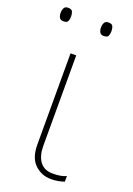

<svg xmlns="http://www.w3.org/2000/svg" viewBox="-160 -763 573 827"><g transform="rotate(20 127.0 -349.5)"><path d="M185 10Q142 10 111 -19.5Q80 -49 80 -110V-528H106V-114Q106 -68 125.5 -41.5Q145 -15 185 -15Q200 -15 215.5 -17Q231 -19 246 -26V0Q234 4 219 7Q204 10 185 10ZM-20 -678Q-20 -690 -15 -699.5Q-10 -709 3 -709Q20 -709 24 -699.5Q28 -690 28 -678Q28 -665 24 -656Q20 -647 3 -647Q-10 -647 -15 -656Q-20 -665 -20 -678ZM165 -678Q165 -690 170 -699.5Q175 -709 188 -709Q205 -709 209 -699.5Q213 -690 213 -678Q213 -665 209 -656Q205 -647 188 -647Q175 -647 170 -656Q165 -665 165 -678Z"/></g></svg>

Font: Noto Sans Thin
Style: Regular
Weight: 100
Designer: Monotype Design Team
Foundry: Monotype Imaging Inc.
Version: Version 2.007